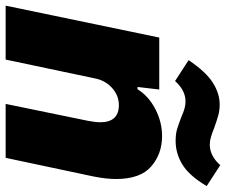

<svg xmlns="http://www.w3.org/2000/svg" viewBox="-82 -720 800 680"><g transform="rotate(90 318.0 -380.0)"><path d="M111 -544H295L286 -467H294Q318 -506 364 -530Q410 -554 460 -554Q523 -554 567.5 -515.5Q612 -477 612 -391Q612 -356 603 -311L537 0H346L406 -292Q411 -319 411 -335Q411 -401 350 -401Q316 -401 289 -376.5Q262 -352 255 -313L189 0H-2ZM393 -622Q375 -630 362.5 -633.5Q350 -637 337 -637Q298 -637 265 -600L191 -648Q232 -709 270.5 -733.5Q309 -758 348 -758Q369 -758 387 -753Q405 -748 430 -739Q450 -731 463.5 -727Q477 -723 490 -723Q530 -723 563 -760L637 -712Q601 -651 561.5 -626.5Q522 -602 477 -602Q453 -602 436 -607Q419 -612 393 -622Z"/></g></svg>

Font: Mona Sans Black
Style: Italic
Weight: 900
Italic angle: -11.7°
Designer: Deni Anggara
Foundry: GitHub
Version: Version 2.000